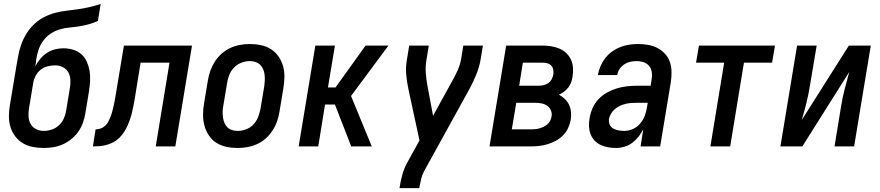

<svg xmlns="http://www.w3.org/2000/svg" viewBox="-20 -755 4540 990"><path d="M206 8Q176 8 148.5 2.5Q121 -3 98 -16.5Q75 -30 58.5 -52Q42 -74 34 -100Q26 -126 26 -155Q26 -184 31 -213L65 -417Q70 -446 75.5 -474.5Q81 -503 91.5 -531Q102 -559 119 -585.5Q136 -612 159 -633Q182 -654 210 -668Q238 -682 267 -689.5Q296 -697 325 -700Q354 -703 383.5 -707.5Q413 -712 442 -718.5Q471 -725 499 -735L485 -647Q461 -636 436.5 -629.5Q412 -623 387 -619Q362 -615 337.5 -613Q313 -611 288 -603.5Q263 -596 240.5 -581Q218 -566 202.5 -544.5Q187 -523 179 -499Q171 -475 167 -450Q166 -441 165 -432Q164 -423 162 -413Q173 -434 188 -452Q203 -470 222.5 -482.5Q242 -495 263.5 -500.5Q285 -506 306 -506Q333 -506 357.5 -498.5Q382 -491 400 -475Q418 -459 428 -436Q438 -413 442 -388.5Q446 -364 444.5 -337.5Q443 -311 439 -285L420 -170Q416 -146 407.5 -122Q399 -98 384 -76.5Q369 -55 348 -38Q327 -21 303.5 -10.5Q280 0 255 4Q230 8 206 8ZM206 -80Q226 -80 247 -87Q268 -94 284 -109Q300 -124 309 -144Q318 -164 321 -184L340 -299Q344 -321 343 -342.5Q342 -364 332.5 -381.5Q323 -399 304.5 -408.5Q286 -418 264 -418Q245 -418 225 -413Q205 -408 189 -395Q173 -382 163.5 -363.5Q154 -345 151 -326L130 -199Q126 -177 127 -155.5Q128 -134 137.5 -116.5Q147 -99 165.5 -89.5Q184 -80 206 -80Z M459 0 473 -88Q486 -88 499 -92.5Q512 -97 522.5 -106.5Q533 -116 539 -128.5Q545 -141 550 -153.5Q555 -166 558.5 -179Q562 -192 565 -205Q568 -218 570.5 -230.5Q573 -243 575 -256L619 -520H970L884 0H783L854 -432H705L675 -247Q672 -229 668.5 -211.5Q665 -194 661 -176.5Q657 -159 651 -141.5Q645 -124 637.5 -107Q630 -90 619.5 -74Q609 -58 595.5 -44.5Q582 -31 565 -22Q548 -13 530 -8Q512 -3 494.5 -1.5Q477 0 459 0Z M1205 8Q1175 8 1147 2Q1119 -4 1096 -18.5Q1073 -33 1057.5 -56Q1042 -79 1034.5 -106Q1027 -133 1027 -162.5Q1027 -192 1032 -221L1052 -341Q1056 -366 1065 -391Q1074 -416 1088.5 -438.5Q1103 -461 1123.5 -479Q1144 -497 1168.5 -508Q1193 -519 1218 -523.5Q1243 -528 1268 -528Q1298 -528 1326 -522Q1354 -516 1377 -501.5Q1400 -487 1416 -464Q1432 -441 1439.5 -414Q1447 -387 1446.5 -357.5Q1446 -328 1441 -299L1421 -179Q1417 -154 1408.5 -129Q1400 -104 1385 -81.5Q1370 -59 1350 -41Q1330 -23 1305.5 -12Q1281 -1 1255.5 3.5Q1230 8 1205 8ZM1205 -80Q1227 -80 1248.5 -88Q1270 -96 1286 -112.5Q1302 -129 1310.5 -150.5Q1319 -172 1323 -193L1343 -313Q1345 -328 1345.5 -343Q1346 -358 1344 -372Q1342 -386 1336.5 -399Q1331 -412 1321 -421.5Q1311 -431 1297.5 -435.5Q1284 -440 1269 -440Q1247 -440 1225.5 -432Q1204 -424 1187.5 -407.5Q1171 -391 1162.5 -369.5Q1154 -348 1151 -327L1131 -207Q1128 -192 1128 -177Q1128 -162 1130 -148Q1132 -134 1137.5 -121Q1143 -108 1152.5 -98.5Q1162 -89 1176 -84.5Q1190 -80 1205 -80Z M1791 0 1707 -216H1656L1621 0H1520L1606 -520H1707L1671 -304H1710L1865 -520H1983L1790 -260L1897 0Z M2040 215 2041 208Q2046 177 2054.5 146Q2063 115 2078 87L2143 -31L2086 -295Q2078 -332 2074.5 -370Q2071 -408 2078 -447L2090 -520H2191L2179 -447Q2173 -412 2175.5 -378.5Q2178 -345 2184 -313L2213 -158L2312 -338Q2319 -351 2326 -364Q2333 -377 2339 -390.5Q2345 -404 2349.5 -418Q2354 -432 2357 -447L2369 -520H2470L2458 -447Q2451 -408 2435.5 -370Q2420 -332 2400 -295L2166 129Q2156 148 2151.5 168Q2147 188 2143 208L2142 215Z M2504 0 2590 -520H2776Q2799 -520 2821.5 -516.5Q2844 -513 2864 -504.5Q2884 -496 2899.5 -481.5Q2915 -467 2924 -447.5Q2933 -428 2934.5 -405Q2936 -382 2932 -359Q2930 -345 2925 -330.5Q2920 -316 2910.5 -304Q2901 -292 2888.5 -282.5Q2876 -273 2862 -267Q2878 -258 2892 -245Q2906 -232 2914 -215Q2922 -198 2924 -178Q2926 -158 2923 -138Q2919 -116 2909.5 -95Q2900 -74 2883 -57Q2866 -40 2845.5 -29Q2825 -18 2803.5 -11.5Q2782 -5 2760 -2.5Q2738 0 2716 0ZM2657 -313H2757Q2770 -313 2783 -316Q2796 -319 2807 -326.5Q2818 -334 2824.5 -346.5Q2831 -359 2833 -371Q2835 -384 2832.5 -396.5Q2830 -409 2821.5 -417.5Q2813 -426 2801 -429Q2789 -432 2776 -432H2676ZM2619 -88H2716Q2727 -88 2738.5 -89Q2750 -90 2761 -93Q2772 -96 2782.5 -101Q2793 -106 2802 -113.5Q2811 -121 2816.5 -132Q2822 -143 2824 -154Q2827 -171 2820.5 -186Q2814 -201 2801 -210Q2788 -219 2771.5 -222Q2755 -225 2738 -225H2642Z M3157 8Q3136 8 3116 4.5Q3096 1 3077.5 -7.5Q3059 -16 3045.5 -30.5Q3032 -45 3025 -63.5Q3018 -82 3017 -102.5Q3016 -123 3020 -145Q3024 -171 3035 -196.5Q3046 -222 3065 -242.5Q3084 -263 3109 -277Q3134 -291 3160 -299Q3186 -307 3212.5 -310Q3239 -313 3265 -313H3335L3340 -347Q3341 -352 3341.5 -358Q3342 -364 3342 -369Q3342 -385 3336.5 -399Q3331 -413 3319.5 -422.5Q3308 -432 3293.5 -436Q3279 -440 3263 -440Q3247 -440 3230.5 -436.5Q3214 -433 3199.5 -423.5Q3185 -414 3175 -399.5Q3165 -385 3163 -369V-368H3063V-369Q3067 -392 3076.5 -414Q3086 -436 3101 -455.5Q3116 -475 3136.5 -489.5Q3157 -504 3179 -512.5Q3201 -521 3224 -524.5Q3247 -528 3270 -528Q3296 -528 3322 -523.5Q3348 -519 3370 -507.5Q3392 -496 3409 -477.5Q3426 -459 3434 -435.5Q3442 -412 3442.5 -385.5Q3443 -359 3439 -332L3384 0H3283L3297 -89Q3287 -69 3272.5 -50.5Q3258 -32 3240 -18.5Q3222 -5 3200 1.5Q3178 8 3157 8ZM3200 -80Q3222 -80 3244 -90Q3266 -100 3281 -118Q3296 -136 3304.5 -158Q3313 -180 3316 -202L3320 -225H3265Q3250 -225 3235.5 -224Q3221 -223 3206 -219.5Q3191 -216 3177 -209.5Q3163 -203 3151 -193Q3139 -183 3131 -169.5Q3123 -156 3120 -142Q3118 -126 3124 -112.5Q3130 -99 3142.5 -92Q3155 -85 3170 -82.5Q3185 -80 3200 -80Z M3643 0 3714 -432H3569L3584 -520H3976L3961 -432H3816L3745 0Z M4004 0 4090 -520H4191L4156 -312Q4149 -268 4138 -224Q4127 -180 4114 -136L4357 -520H4470L4384 0H4283L4317 -208Q4324 -252 4335.5 -296Q4347 -340 4359 -384L4117 0Z"/></svg>

Font: Iosevka Term Curly SmBd Obl
Style: Regular
Weight: 600
Italic angle: -9°
Designer: Belleve Invis
Foundry: Belleve Invis
Version: Version 32.3.0